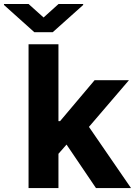

<svg xmlns="http://www.w3.org/2000/svg" viewBox="-84 -951 686 971"><path d="M60.4 0V-727.3H211.6V-338.4H219.8L394.5 -545.5H568.2L365.8 -309.3L578.5 0H401.3L252.5 -219.8L211.6 -173.3V0ZM60.4 -930.8 136.4 -862.6 212 -930.8H336.6V-925.8L182.5 -788H89.8L-63.9 -925.8V-930.8Z"/></svg>

Font: Inter UI
Style: Bold
Weight: 700
Designer: Rasmus Andersson
Foundry: rsms
Version: 3.2;8d6f07862